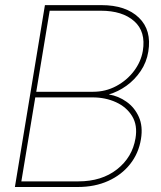

<svg xmlns="http://www.w3.org/2000/svg" viewBox="-20 -748 644 768"><path d="M39.6 0 159.7 -727.5H385.7Q483.4 -727.5 535.4 -677.5Q587.4 -627.4 573.2 -541.5Q566.4 -499 542.7 -463.9Q519 -428.7 485.6 -404.8Q452.1 -380.9 416 -370.6V-370.1Q454.1 -363.8 486.3 -340.8Q518.6 -317.9 535.4 -280.3Q552.2 -242.7 543.9 -191.9Q534.7 -134.8 500.5 -91.6Q466.3 -48.3 412.8 -24.2Q359.4 0 291 0ZM65.4 -22.5H293.5Q386.7 -22.5 448 -70.6Q509.3 -118.7 522 -194.8Q530.8 -247.1 508.5 -283.4Q486.3 -319.8 444.1 -339.1Q401.9 -358.4 350.6 -358.4H121.1ZM125 -380.9H352.5Q402.3 -380.9 444.8 -403.6Q487.3 -426.3 515.6 -463.6Q543.9 -501 551.3 -544.4Q564 -621.6 516.8 -663.3Q469.7 -705.1 383.3 -705.1H178.7Z"/></svg>

Font: Inter Display Thin
Style: Italic
Weight: 100
Italic angle: -9.39999°
Designer: Rasmus Andersson
Foundry: rsms
Version: Version 4.000;git-a52131595